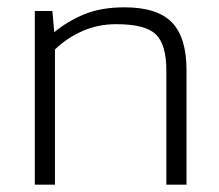

<svg xmlns="http://www.w3.org/2000/svg" viewBox="-20 -504 599 524"><path d="M75 0V-474H123L128 -416Q164 -446 210 -465Q256 -484 320 -484Q409 -484 449 -443Q489 -402 489 -313V0H434V-312Q434 -382 405.5 -410Q377 -438 297 -438Q247 -438 204.5 -419Q162 -400 130 -369V0Z"/></svg>

Font: Kanit ExtraLight
Style: Regular
Weight: 275
Designer: Katatrad Team
Foundry: CadsonDemak
Version: Version 2.000; ttfautohint (v1.8.3)